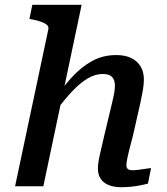

<svg xmlns="http://www.w3.org/2000/svg" viewBox="-20 -778 699 802"><path d="M43 0H161L321 -758H115L103 -699L113 -697Q136 -693 152 -687Q168 -681 176 -674Q184 -667 182 -656ZM535 -210 567 -351Q573 -379 577 -402.5Q581 -426 581 -446Q581 -477 567.5 -500Q554 -523 528.5 -535.5Q503 -548 465 -548Q410 -548 364.5 -523Q319 -498 278.5 -453.5Q238 -409 199 -349L210 -310Q248 -361 281.5 -396.5Q315 -432 346.5 -450.5Q378 -469 409 -469Q437 -469 448.5 -456Q460 -443 460 -421Q460 -408 457.5 -392.5Q455 -377 449 -352L417 -218Q407 -174 400.5 -147Q394 -120 391.5 -103.5Q389 -87 389 -74Q389 -48 401 -30.5Q413 -13 435 -4.5Q457 4 486 4Q507 4 527 2Q547 0 565 -3.5Q583 -7 598 -11L611 -76Q601 -75 588 -73Q575 -71 561 -69Q547 -67 533 -67Q520 -67 514 -72Q508 -77 508 -88Q508 -95 510.5 -109.5Q513 -124 519 -148.5Q525 -173 535 -210Z"/></svg>

Font: Roboto Serif 20pt Medium
Style: Italic
Weight: 500
Italic angle: -10°
Version: Version 1.008